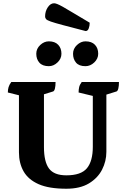

<svg xmlns="http://www.w3.org/2000/svg" viewBox="-20 -1143 776 1175"><path d="M386 12Q279 12 216 -16Q153 -44 124.5 -94Q96 -144 96 -211V-560L28 -577Q28 -595 32.5 -610Q37 -625 49 -641H320Q320 -616 316 -600.5Q312 -585 304 -583L249 -566V-243Q249 -153 280 -111.5Q311 -70 386 -70Q476 -70 512 -113.5Q548 -157 548 -245V-556L461 -577Q461 -595 464.5 -610Q468 -625 480 -641H708Q708 -617 704 -601Q700 -585 692 -583L631 -564V-214Q631 -156 604.5 -104.5Q578 -53 524 -20.5Q470 12 386 12ZM503 -738Q464 -738 445.5 -759.5Q427 -781 427 -814Q427 -845 451 -867.5Q475 -890 503 -890Q541 -890 561 -869Q581 -848 581 -814Q581 -784 557 -761Q533 -738 503 -738ZM279 -738Q240 -738 221 -759.5Q202 -781 202 -814Q202 -845 226 -867.5Q250 -890 279 -890Q316 -890 336 -869Q356 -848 356 -814Q356 -784 332 -761Q308 -738 279 -738ZM504 -953Q415 -976 364.5 -989.5Q314 -1003 291 -1011Q268 -1019 262 -1026Q256 -1033 256 -1042Q256 -1074 272.5 -1098.5Q289 -1123 311 -1123Q318 -1123 330 -1118.5Q342 -1114 364.5 -1101.5Q387 -1089 426.5 -1065Q466 -1041 529 -1004Q529 -985 523 -969Q517 -953 504 -953Z"/></svg>

Font: Petrona ExtraBold
Style: Regular
Weight: 800
Designer: Ringo R. Seeber
Foundry: Ringo R. Seeber
Version: Version 2.001; ttfautohint (v1.8.3)